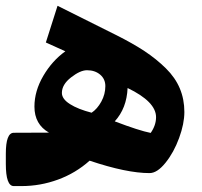

<svg xmlns="http://www.w3.org/2000/svg" viewBox="-49 -629 684 649"><path d="M307.1 -337.9Q307.1 -361.8 289.6 -376.7Q272 -391.6 245.1 -391.6Q222.2 -391.6 191.2 -367.4Q160.2 -343.3 160.2 -314.9Q160.2 -294.4 187.5 -277.1Q214.8 -259.8 260.7 -248Q279.8 -260.7 293.5 -285.6Q307.1 -310.5 307.1 -337.9ZM382.3 -331.5Q379.4 -263.2 338.9 -218.8Q420.9 -187.5 460.4 -179.7Q478.5 -205.6 478.5 -232.9Q478.5 -285.2 382.3 -331.5ZM456.5 -43.9Q378.9 -43.9 253.9 -85.9Q207 -43.9 147.2 -22Q87.4 0 23.4 0H-2.4Q-29.3 0 -29.3 -75.2V-109.4Q-29.3 -180.2 -2.4 -180.2Q80.6 -180.2 116.7 -180.7Q67.4 -208.5 67.4 -268.6Q67.4 -321.3 97.4 -372.6Q127.4 -423.8 171.9 -455.6L106 -485.4L145.5 -609.4L342.3 -511.2Q399.9 -482.4 439.7 -456.1Q479.5 -429.7 511.5 -398.2Q543.5 -366.7 558.8 -330.1Q574.2 -293.5 574.2 -250.5Q574.2 -210.9 556.4 -162.4Q538.6 -113.8 510.5 -78.9Q482.4 -43.9 456.5 -43.9Z"/></svg>

Font: Sahel FD
Style: Bold-FD
Weight: 700
Foundry: Saber Rastikerdar (saber.rastikerdar@gmail.com)
Version: Version 3.3.0